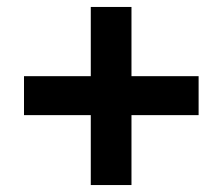

<svg xmlns="http://www.w3.org/2000/svg" viewBox="-20 -613 640 552"><path d="M49 -394H241V-593H358V-394H551V-282H358V-81H241V-282H49Z"/></svg>

Font: PT Mono
Style: Bold
Weight: 700
Monospace: yes
Designer: A.Korolkova, I.Chaeva
Foundry: ParaType Ltd
Version: Version 1.000 OFL